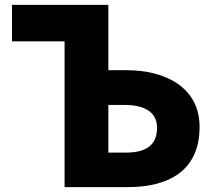

<svg xmlns="http://www.w3.org/2000/svg" viewBox="-20 -765 877 785"><path d="M244 0H503C664 0 796 -63 796 -246C796 -408 656 -478 497 -478H423V-745H29V-596H244ZM423 -141V-336H488C577 -336 622 -303 622 -243C622 -170 576 -141 493 -141Z"/></svg>

Font: Noto Sans JP Black
Style: Regular
Weight: 900
Designer: Ryoko NISHIZUKA 西塚涼子 (kana, bopomofo & ideographs); Paul D. Hunt (Latin, Greek & Cyrillic); Sandoll Communications 산돌커뮤니
Foundry: Adobe
Version: Version 2.002;hotconv 1.0.116;makeotfexe 2.5.65601